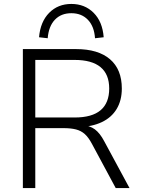

<svg xmlns="http://www.w3.org/2000/svg" viewBox="-20 -954 714 974"><path d="M96 0V-705H366Q478 -705 538 -653.5Q598 -602 598 -505Q598 -445 572 -401.5Q546 -358 496.5 -334.5Q447 -311 378 -309L387 -319H399Q435 -317 461 -298Q487 -279 509 -237L637 0H567L446 -225Q429 -257 410 -274Q391 -291 365 -297.5Q339 -304 303 -304H159V0ZM159 -358H359Q447 -358 490.5 -395Q534 -432 534 -505Q534 -577 490 -613.5Q446 -650 358 -650H159ZM222 -760 178 -765Q185 -844 229.5 -889Q274 -934 342 -934Q410 -934 455 -889Q500 -844 506 -765L462 -760Q458 -820 426 -853.5Q394 -887 342 -887Q290 -887 258.5 -854Q227 -821 222 -760Z"/></svg>

Font: Nunito Sans 11pt Light
Style: Regular
Weight: 300
Version: Version 3.101;gftools[0.9.27]